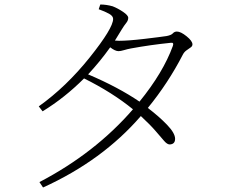

<svg xmlns="http://www.w3.org/2000/svg" viewBox="-20 -792 1040 852"><path d="M155 16Q402 -113 570 -307Q478 -382 353 -444Q267 -358 169 -298L152 -320Q274 -407 378 -537Q482 -667 482 -708Q482 -721 464 -731Q446 -741 418 -751L425 -772Q452 -772 480 -764Q503 -755 526 -739.5Q549 -724 549 -713Q549 -701 540 -690Q531 -679 520 -661L490 -612L508 -611Q549 -611 621 -619.5Q693 -628 719 -632Q740 -636 747 -644Q754 -652 765 -652Q782 -652 808 -631Q834 -610 834 -595Q834 -587 826 -581.5Q818 -576 807.5 -568.5Q797 -561 791 -549Q726 -423 636 -313Q686 -275 721.5 -238Q757 -201 757 -176Q757 -152 733 -151Q722 -151 708.5 -166.5Q695 -182 671 -210Q647 -238 605 -277Q435 -80 171 40ZM371 -462Q505 -405 599 -341Q704 -470 747 -588Q753 -605 737 -602Q648 -593 561 -577Q545 -574 530 -569.5Q515 -565 506 -565Q491 -565 469 -582Q424 -519 371 -462Z"/></svg>

Font: Minh Nguyen ExtraLight
Style: Regular
Weight: 250
Designer: Ryoko NISHIZUKA 西塚涼子 (kana & ideographs); Frank Grießhammer (Latin, Greek & Cyrillic); Wenlong ZHANG 张文龙 (bopomofo); San
Foundry: Adobe
Version: Version 1.100;July 7, 2023;FontCreator 14.0.0.2814 64-bit